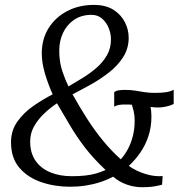

<svg xmlns="http://www.w3.org/2000/svg" viewBox="-20 -772 765 802"><path d="M271.5 8Q209 8 152.8 -11Q96.5 -30 61.2 -71Q26 -112 26 -178Q26 -227 52.8 -264.5Q79.5 -302 119.8 -329.8Q160 -357.5 200 -378Q181.5 -419 168 -464Q154.5 -509 154.5 -549Q154.5 -609 183 -654.5Q211.5 -700 260.8 -725.8Q310 -751.5 372 -751.5Q422 -751.5 454 -731Q486 -710.5 501.8 -679.2Q517.5 -648 517.5 -614.5Q517.5 -569.5 494.5 -533.5Q471.5 -497.5 435.2 -469.2Q399 -441 358.5 -418.5Q318 -396 283 -378Q312 -326 343.2 -277Q374.5 -228 409.8 -185Q445 -142 484.5 -106.5Q502 -126 515 -150.8Q528 -175.5 535.2 -205Q542.5 -234.5 542.5 -268Q542.5 -289.5 538.8 -305.8Q535 -322 531 -334.5Q523 -335.5 516.5 -335.5Q510 -335.5 500 -335.5Q489.5 -335.5 477.5 -333.8Q465.5 -332 457 -326.5V-386.5Q463 -392.5 474.5 -394.5Q486 -396.5 503 -396.5Q525 -396.5 544 -393.5Q563 -390.5 582.8 -387.2Q602.5 -384 626 -384Q654.5 -384 672.8 -386.8Q691 -389.5 705.5 -397V-337.5Q690 -330 672.2 -326.5Q654.5 -323 642 -323Q632.5 -323 625.5 -323.5Q618.5 -324 609 -325.5Q610.5 -317.5 611.5 -307.2Q612.5 -297 612.5 -285.5Q612.5 -241.5 600.2 -204Q588 -166.5 566.5 -135.2Q545 -104 518 -79Q548 -57.5 586.8 -45.5Q625.5 -33.5 659.5 -36.5L657 -0.5Q638 4.5 622.8 6.8Q607.5 9 595.2 9.5Q583 10 572.5 10Q541.5 10 510.2 -0.8Q479 -11.5 452.5 -34Q426 -20 397.2 -10.8Q368.5 -1.5 337.5 3.2Q306.5 8 271.5 8ZM280.5 -36Q311.5 -36 336.2 -38.8Q361 -41.5 381.8 -47.5Q402.5 -53.5 421 -62Q369 -111 334.5 -156.2Q300 -201.5 273.2 -246.8Q246.5 -292 218 -340.5Q191.5 -323 165.8 -299Q140 -275 123 -245.5Q106 -216 106 -180.5Q106 -133.5 128 -101.2Q150 -69 189.2 -52.5Q228.5 -36 280.5 -36ZM266 -411Q294 -427.5 324.8 -446.2Q355.5 -465 382.5 -488.2Q409.5 -511.5 426.5 -540.8Q443.5 -570 443.5 -607.5Q443.5 -631.5 434 -655Q424.5 -678.5 406.5 -694.2Q388.5 -710 362 -710Q320.5 -710 290.2 -689.8Q260 -669.5 243.8 -635.8Q227.5 -602 227.5 -560.5Q227.5 -513 240 -475.8Q252.5 -438.5 266 -411Z"/></svg>

Font: Merriweather Light
Style: Italic
Weight: 300
Italic angle: -7.8°
Designer: Eben Sorkin
Foundry: Eben Sorkin
Version: Version 2.101